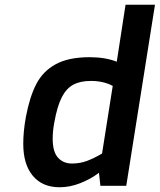

<svg xmlns="http://www.w3.org/2000/svg" viewBox="-20 -783 673 809"><path d="M78 -177Q78 -229 89 -290Q105 -375 133 -429Q161 -483 215 -512.5Q269 -542 358 -542Q424 -542 472 -523L509 -763H633L512 0H403L397 -55Q363 -29 319 -11.5Q275 6 231 6Q159 6 118.5 -42Q78 -90 78 -177ZM410 -136 455 -421Q416 -442 363 -442Q318 -442 288.5 -426Q259 -410 240 -372.5Q221 -335 209 -268Q202 -232 202 -198Q202 -143 224.5 -118.5Q247 -94 283 -94Q317 -94 346.5 -105Q376 -116 410 -136Z"/></svg>

Font: Exo SemiBold
Style: Italic
Weight: 600
Italic angle: -9°
Designer: Natanael Gama
Foundry: Natanael Gama
Version: Version 1.500; ttfautohint (v1.6)